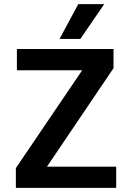

<svg xmlns="http://www.w3.org/2000/svg" viewBox="-20 -912 641 932"><path d="M269 -723 360 -892H486L370 -723ZM531 -674V-581L208 -103H544V0H57V-96L379 -571H62V-674Z"/></svg>

Font: Hind SemiBold
Style: Regular
Weight: 600
Designer: Manushi Parikh, Satya Rajpurohit
Foundry: Indian Type Foundry
Version: Version 2.001;PS 1.0;hotconv 1.0.79;makeotf.lib2.5.61930; tt